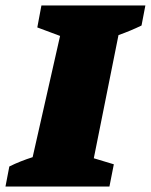

<svg xmlns="http://www.w3.org/2000/svg" viewBox="-63 -680 550 700"><path d="M-43 0 -29 -73Q-9 -83 12.5 -91.5Q34 -100 56 -107L156 -549L73 -580L88 -660H467L453 -587Q414 -568 369 -552L279 -103L352 -81L336 0Z"/></svg>

Font: Piazzolla Black
Style: Italic
Weight: 900
Italic angle: -11.3°
Designer: Juan Pablo del Peral
Foundry: Huerta Tipografica
Version: Version 1.330